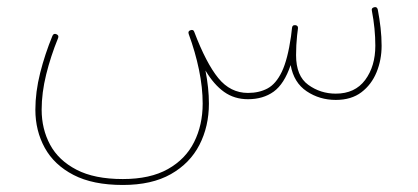

<svg xmlns="http://www.w3.org/2000/svg" viewBox="-20 -279 1171 538"><path d="M79.1 28.3Q79.1 -21 92.5 -74.5Q106 -127.9 127 -178.7Q130.4 -186.5 138.2 -183.1Q146 -179.7 142.6 -171.9Q122.1 -121.6 109.4 -70.3Q96.7 -19 96.7 28.3Q96.7 82.5 120.4 126.5Q144 170.4 194.3 196.5Q244.6 222.7 324.2 222.7Q400.9 222.7 450.4 194.8Q500 167 523.9 119.1Q547.9 71.3 547.9 11.2Q547.9 -33.7 537.6 -83.5Q527.3 -133.3 508.8 -183.6Q505.9 -191.9 513.7 -194.3Q522 -197.3 524.4 -189.5Q557.6 -102.1 591.6 -60.3Q625.5 -18.6 674.8 -18.6Q706.1 -18.6 729.7 -31.2Q753.4 -43.9 769.8 -78.1Q786.1 -112.3 795.4 -176.8Q796.4 -186.5 798.3 -201.2Q799.3 -209.5 807.6 -208.5Q815.9 -207.5 814.9 -199.2Q814 -189 812.5 -179.7Q809.6 -152.8 809.6 -124.5Q809.6 -65.9 843.8 -41.3Q877.9 -16.6 920.9 -16.6Q974.6 -16.6 1003.2 -54.9Q1031.7 -93.3 1031.7 -150.9Q1031.7 -198.7 1022 -249Q1020 -256.8 1028.8 -258.8Q1036.6 -260.7 1038.6 -252Q1043.5 -226.6 1046.4 -200.9Q1049.3 -175.3 1049.3 -150.9Q1049.3 -111.3 1035.2 -76.7Q1021 -42 992.7 -20.5Q964.4 1 920.9 1Q875.5 1 839.4 -23.2Q803.2 -47.4 794.4 -96.7Q776.4 -43.5 746.8 -22.2Q717.3 -1 674.8 -1Q636.7 -1 607.9 -21.5Q579.1 -42 555.7 -81.5Q565.4 -32.2 565.4 11.2Q565.4 75.2 538.8 127Q512.2 178.7 458.7 209Q405.3 239.3 324.2 239.3Q240.2 239.3 186 211.2Q131.8 183.1 105.5 135.3Q79.1 87.4 79.1 28.3Z"/></svg>

Font: Mikhak-DS2-FD Thin
Style: Regular
Weight: 100
Designer: Amin Abedi
Version: Version 3.2